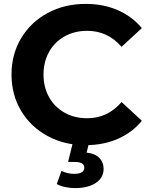

<svg xmlns="http://www.w3.org/2000/svg" viewBox="-20 -732 773 984"><path d="M39 -350Q39 -454 88.5 -536.5Q138 -619 224.5 -665.5Q311 -712 419 -712Q510 -712 583.5 -680Q657 -648 707 -588L603 -492Q532 -574 427 -574Q362 -574 311 -545.5Q260 -517 231.5 -466Q203 -415 203 -350Q203 -285 231.5 -234Q260 -183 311 -154.5Q362 -126 427 -126Q532 -126 603 -209L707 -113Q657 -52 583 -20Q509 12 418 12Q311 12 224.5 -34.5Q138 -81 88.5 -163.5Q39 -246 39 -350ZM271 211 295 144Q327 159 360 159Q412 159 412 127Q412 98 363 98H329L355 -8H438L424 50Q468 55 489.5 77.5Q511 100 511 133Q511 179 471 205.5Q431 232 364 232Q338 232 313 226.5Q288 221 271 211Z"/></svg>

Font: Montserrat-Bold
Style: Bold
Weight: 700
Version: Version 7.200